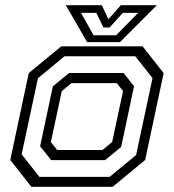

<svg xmlns="http://www.w3.org/2000/svg" viewBox="-20 -718 668 738"><path d="M100.5 0 19.5 -103 90.5 -437 215.5 -540H528L609 -437L538 -103L413 0ZM131.5 -38.2H401.5L503.2 -122.2L566.2 -417.8L500 -501.8H228L125.8 -417.2L63.2 -124.8ZM176.8 -102.5 134.2 -155.8 183.2 -386.2 245.8 -437.5H454.8L495.2 -386.8L445.8 -153.2L383.8 -102.5ZM199.5 -141.5H374L411 -172L453 -368L429 -398.5H254.5L217.5 -368L175.5 -172ZM315 -556 233 -698H371.5L396.5 -644L444.5 -698H583L441 -556ZM339.5 -582.5H426.5L511 -668.5H452.2L401.5 -612.5H377.5L350.2 -668.5H291.5Z"/></svg>

Font: Tourney Thin
Style: Italic
Weight: 100
Italic angle: -12°
Designer: Tyler Finck
Foundry: Etcetera Type Co
Version: Version 1.015